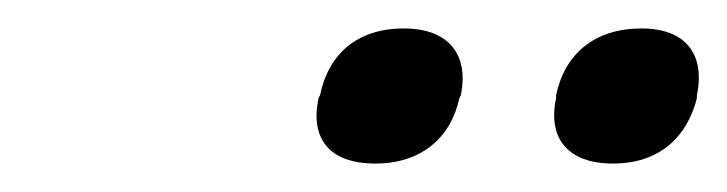

<svg xmlns="http://www.w3.org/2000/svg" viewBox="-20 -682 511 135"><path d="M205 -615 204 -613C198 -585 211 -567 244 -567C276 -567 297 -585 303 -613L304 -615C310 -644 295 -662 264 -662C231 -662 211 -644 205 -615ZM371 -613C365 -585 379 -567 411 -567C443 -567 463 -585 470 -613V-615C476 -644 462 -662 431 -662C398 -662 377 -644 371 -615Z"/></svg>

Font: LT Wave Text Light Italic
Style: Regular
Weight: 300
Designer: Daniel Lyons
Version: Version 2.5 (Glyphs App)